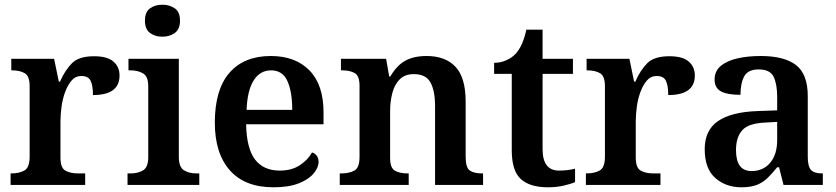

<svg xmlns="http://www.w3.org/2000/svg" viewBox="-20 -786 3554 816"><path d="M25 0V-49H28Q62 -49 84 -61.5Q106 -74 106 -121V-419Q106 -463 85 -475Q64 -487 31 -487H28V-536H210L230 -439H235Q257 -489 286.5 -518Q316 -547 380 -547Q436 -547 462 -524.5Q488 -502 488 -465Q488 -382 375 -382Q375 -423 365 -443Q355 -463 326 -463Q301 -463 284.5 -444Q268 -425 257 -395.5Q246 -366 241.5 -332.5Q237 -299 237 -270V-116Q237 -72 258.5 -60.5Q280 -49 311 -49H342V0Z M670 -630Q639 -630 617.5 -646Q596 -662 596 -698Q596 -735 617.5 -750.5Q639 -766 670 -766Q701 -766 723 -750.5Q745 -735 745 -698Q745 -662 723 -646Q701 -630 670 -630ZM522 0V-49H535Q566 -49 588 -62Q610 -75 610 -118V-420Q610 -461 588 -474Q566 -487 535 -487H526V-536H740V-120Q740 -76 761.5 -62.5Q783 -49 815 -49H827V0Z M1142 10Q1021 10 957 -62Q893 -134 893 -265Q893 -405 955 -476.5Q1017 -548 1131 -548Q1235 -548 1295 -487Q1355 -426 1355 -308V-258H1026Q1028 -155 1064 -108Q1100 -61 1169 -61Q1220 -61 1254.5 -84Q1289 -107 1306 -138Q1318 -135 1326 -124.5Q1334 -114 1334 -98Q1334 -75 1314 -50Q1294 -25 1251.5 -7.5Q1209 10 1142 10ZM1222 -319Q1222 -396 1201.5 -441.5Q1181 -487 1132 -487Q1085 -487 1058 -444Q1031 -401 1028 -319Z M1424 0V-49H1431Q1464 -49 1486 -61Q1508 -73 1508 -119V-421Q1508 -464 1487.5 -475.5Q1467 -487 1434 -487H1429V-536H1621L1634 -461H1639Q1666 -508 1702.5 -528Q1739 -548 1793 -548Q1873 -548 1916 -502Q1959 -456 1959 -354V-120Q1959 -73 1977 -61Q1995 -49 2028 -49H2033V0H1829V-335Q1829 -400 1809.5 -435.5Q1790 -471 1739 -471Q1701 -471 1679 -449Q1657 -427 1647.5 -391Q1638 -355 1638 -313V-115Q1638 -72 1658.5 -60.5Q1679 -49 1712 -49H1717V0Z M2309 10Q2232 10 2193.5 -25Q2155 -60 2155 -147V-472H2080V-519Q2107 -519 2131 -529.5Q2155 -540 2171 -557Q2202 -590 2217 -660H2286V-536H2415V-472H2286V-152Q2286 -61 2356 -61Q2374 -61 2391 -63Q2408 -65 2424 -69V-12Q2409 -5 2377.5 2.5Q2346 10 2309 10Z M2470 0V-49H2473Q2507 -49 2529 -61.5Q2551 -74 2551 -121V-419Q2551 -463 2530 -475Q2509 -487 2476 -487H2473V-536H2655L2675 -439H2680Q2702 -489 2731.5 -518Q2761 -547 2825 -547Q2881 -547 2907 -524.5Q2933 -502 2933 -465Q2933 -382 2820 -382Q2820 -423 2810 -443Q2800 -463 2771 -463Q2746 -463 2729.5 -444Q2713 -425 2702 -395.5Q2691 -366 2686.5 -332.5Q2682 -299 2682 -270V-116Q2682 -72 2703.5 -60.5Q2725 -49 2756 -49H2787V0Z M3131 10Q3065 10 3020 -29.5Q2975 -69 2975 -152Q2975 -232 3031 -271Q3087 -310 3200 -314L3283 -317V-374Q3283 -428 3268 -459.5Q3253 -491 3204 -491Q3159 -491 3143 -461.5Q3127 -432 3127 -383Q3072 -383 3044.5 -397.5Q3017 -412 3017 -448Q3017 -484 3043.5 -506Q3070 -528 3114.5 -538Q3159 -548 3213 -548Q3313 -548 3363 -509.5Q3413 -471 3413 -377V-120Q3413 -79 3426.5 -64Q3440 -49 3474 -49H3477V0H3310L3291 -75H3283Q3261 -48 3241.5 -29Q3222 -10 3196 0Q3170 10 3131 10ZM3174 -59Q3224 -59 3253.5 -94.5Q3283 -130 3283 -191V-268L3231 -265Q3161 -262 3134.5 -232.5Q3108 -203 3108 -148Q3108 -59 3174 -59Z"/></svg>

Font: Noto Serif Malayalam SemiBold
Style: Regular
Weight: 600
Designer: Indian type Foundry, Jelle Bosma, Monotype Design Team
Foundry: Monotype Imaging Inc.
Version: Version 2.104; ttfautohint (v1.8.4.7-5d5b)